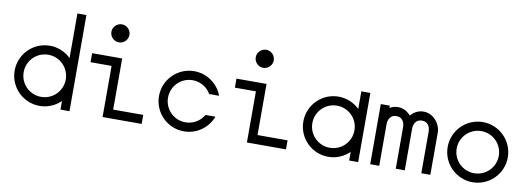

<svg xmlns="http://www.w3.org/2000/svg" viewBox="-54 -988 3609 1310"><g transform="rotate(10 1750.0 -333.0)"><path d="M41.7 -208.3C41.7 -93.3 135 0 250 0C306.8 0 358.2 -22.7 395.8 -59.6V0H458.3V-665.8H395.8V-357.1C358.2 -393.9 306.8 -416.7 250 -416.7C135 -416.7 41.7 -323.3 41.7 -208.3ZM104.2 -208.3C104.2 -289.2 169.2 -354.2 250 -354.2C330.8 -354.2 395.8 -289.2 395.8 -208.3C395.8 -127.5 330.8 -62.5 250 -62.5C169.2 -62.5 104.2 -127.5 104.2 -208.3Z M645.8 -583.3C645.8 -549.2 674.2 -520.8 708.3 -520.8C742.5 -520.8 770.8 -549.2 770.8 -583.3C770.8 -617.5 742.5 -645.8 708.3 -645.8C674.2 -645.8 645.8 -617.5 645.8 -583.3ZM687.5 -354.2V0H958.3V-62.5H750V-416.7H541.7V-354.2Z M1041.7 -208.3C1041.7 -93.3 1135 0 1250 0C1339.5 0 1415.9 -56.5 1445.4 -135.8H1376.7C1351.6 -91.9 1304.4 -62.5 1250 -62.5C1169.2 -62.5 1104.2 -127.5 1104.2 -208.3C1104.2 -289.2 1169.2 -354.2 1250 -354.2C1304.4 -354.2 1351.6 -324.7 1376.7 -280.8H1445.4C1415.9 -360.1 1339.5 -416.7 1250 -416.7C1135 -416.7 1041.7 -323.3 1041.7 -208.3Z M1645.8 -583.3C1645.8 -549.2 1674.2 -520.8 1708.3 -520.8C1742.5 -520.8 1770.8 -549.2 1770.8 -583.3C1770.8 -617.5 1742.5 -645.8 1708.3 -645.8C1674.2 -645.8 1645.8 -617.5 1645.8 -583.3ZM1687.5 -354.2V0H1958.3V-62.5H1750V-416.7H1541.7V-354.2Z M2041.7 -208.3C2041.7 -93.3 2135 0 2250 0C2306.8 0 2358.2 -22.7 2395.8 -59.6V0H2458.3V-479.2H2395.8V-357.1C2358.2 -393.9 2306.8 -416.7 2250 -416.7C2135 -416.7 2041.7 -323.3 2041.7 -208.3ZM2104.2 -208.3C2104.2 -289.2 2169.2 -354.2 2250 -354.2C2330.8 -354.2 2395.8 -289.2 2395.8 -208.3C2395.8 -127.5 2330.8 -62.5 2250 -62.5C2169.2 -62.5 2104.2 -127.5 2104.2 -208.3Z M2841.7 -416.7H2835.8C2802.4 -416.7 2771.7 -399.3 2750.1 -373.7C2728.6 -399.3 2698 -416.7 2664.6 -416.7H2658.8C2639.2 -416.7 2620.6 -410.7 2604.2 -400.7V-416.7H2541.7V0H2604.2V-287.5C2604.2 -323.3 2622.9 -354.2 2658.8 -354.2H2664.6C2700.4 -354.2 2718.8 -323.3 2718.8 -287.5V0H2781.2V-287.5C2781.2 -323.3 2800 -354.2 2835.8 -354.2H2841.7C2877.5 -354.2 2895.8 -323.3 2895.8 -287.5V0H2958.3V-291.7C2958.3 -354.2 2905 -416.7 2841.7 -416.7Z M3104.2 -208.3C3104.2 -289.2 3169.2 -354.2 3250 -354.2C3330.8 -354.2 3395.8 -289.2 3395.8 -208.3C3395.8 -127.5 3330.8 -62.5 3250 -62.5C3169.2 -62.5 3104.2 -127.5 3104.2 -208.3ZM3041.7 -208.3C3041.7 -93.3 3135 0 3250 0C3365 0 3458.3 -93.3 3458.3 -208.3C3458.3 -323.3 3365 -416.7 3250 -416.7C3135 -416.7 3041.7 -323.3 3041.7 -208.3Z"/></g></svg>

Font: Amy Mono
Style: Regular
Weight: 400
Monospace: yes
Version: Version 001.000